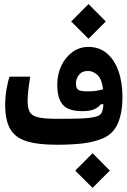

<svg xmlns="http://www.w3.org/2000/svg" viewBox="-20 -707 626 943"><path d="M258.3 3.9Q162.1 3.9 106.9 -14.6Q51.8 -33.2 28.6 -76.2Q5.4 -119.1 5.4 -192.4Q5.4 -230 12.2 -269.3Q19 -308.6 26.9 -330.6H128.4Q122.1 -291 118.9 -262.9Q115.7 -234.9 115.7 -210.4Q115.7 -176.8 125.7 -157.7Q135.7 -138.7 166.3 -131.1Q196.8 -123.5 258.3 -123.5Q262.2 -123.5 266.1 -123.5Q270 -123.5 273.9 -123.5Q326.2 -123.5 375.2 -125Q424.3 -126.5 453.1 -134.8Q472.7 -140.1 479.5 -153.8Q486.3 -167.5 487.8 -195.3L474.6 -194.8Q463.9 -179.7 442.9 -170.4Q421.9 -161.1 384.3 -161.1Q315.9 -161.1 288.6 -192.4Q261.2 -223.6 261.2 -290Q261.2 -341.8 281.2 -384Q301.3 -426.3 335.9 -451.4Q370.6 -476.6 414.1 -476.6Q467.8 -476.6 505.1 -444.8Q542.5 -413.1 562 -357.4Q581.5 -301.8 581.5 -230Q581.5 -154.8 559.6 -102.5Q537.6 -50.3 485.8 -27.8Q443.4 -9.8 389.2 -2.9Q335 3.9 258.3 3.9ZM486.3 -268.6Q480.5 -317.4 459.5 -337.9Q438.5 -358.4 411.6 -358.4Q382.8 -358.4 367.9 -339.4Q353 -320.3 353 -296.9Q353 -272.9 364.7 -265.6Q376.5 -258.3 409.2 -258.3Q433.1 -258.3 450.9 -260.7Q468.8 -263.2 486.3 -268.6ZM414.6 -516.6 329.6 -601.6 414.6 -687 499.5 -601.6ZM434.6 215.8 349.6 130.9 434.6 45.4 519.5 130.9Z"/></svg>

Font: Cascadia Code SemiBold
Style: Regular
Weight: 600
Monospace: yes
Designer: Aaron Bell
Foundry: Saja Typeworks
Version: Version 2404.023; ttfautohint (v1.8.4)